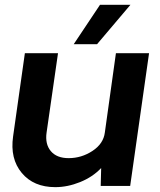

<svg xmlns="http://www.w3.org/2000/svg" viewBox="-20 -770 661 795"><path d="M381.8 -586.9H285.2L394 -750H520ZM597.2 -549.8 519 0H397L398.9 -74.2Q363.8 -37.1 311.8 -16.1Q259.8 4.9 209 4.9Q119.1 4.9 70.1 -54Q21 -112.8 34.2 -205.1L83 -549.8H220.2L172.9 -221.2Q166 -173.3 190.4 -144.3Q214.8 -115.2 264.2 -115.2Q317.4 -115.2 362.8 -145Q408.2 -174.8 414.1 -221.2L460 -549.8Z"/></svg>

Font: Oakes Grotesk
Style: SemiBold Italic
Weight: 600
Designer: Samuel Oakes
Foundry: Samuel Oakes
Version: Version 1.0 | wf-rip DC20170320